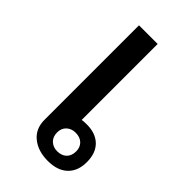

<svg xmlns="http://www.w3.org/2000/svg" viewBox="-181 -604 668 668"><g transform="rotate(45 153.5 -270.0)"><path d="M176.8 -549.3V-175.3Q179.2 -176.3 186.8 -176.8Q194.3 -177.2 200.7 -177.2Q244.1 -177.2 268.8 -153.1Q293.5 -128.9 293.5 -84.5Q293.5 -40.5 267.6 -15.9Q241.7 8.8 194.3 8.8Q146 8.8 115.5 -15.9Q85 -40.5 85 -84.5V-549.3ZM240.7 -84.5Q240.7 -105 228 -117.2Q215.3 -129.4 193.4 -129.4Q173.3 -129.4 160.2 -117.2Q147 -105 147 -84.5Q147 -63 160.2 -50.5Q173.3 -38.1 193.4 -38.1Q215.3 -38.1 228 -50.5Q240.7 -63 240.7 -84.5Z"/></g></svg>

Font: Roboto Web
Style: Regular
Weight: 400
Designer: Google
Version: Version 1.200310; 2013